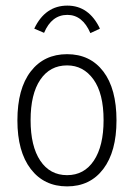

<svg xmlns="http://www.w3.org/2000/svg" viewBox="-20 -656 478 684"><path d="M219 8Q137 8 89.5 -54Q42 -116 42 -227Q42 -340 89.5 -401.5Q137 -463 219 -463Q301 -463 348 -401.5Q395 -340 395 -227Q395 -116 348 -54Q301 8 219 8ZM219 -32Q280 -32 314.5 -84Q349 -136 349 -228Q349 -323 313 -373Q277 -423 219 -423Q158 -423 123.5 -372Q89 -321 89 -228Q89 -135 123.5 -83.5Q158 -32 219 -32ZM137 -539 102 -554Q141 -636 220 -636Q297 -636 336 -554L302 -538Q274 -603 220 -603Q164 -603 137 -539Z"/></svg>

Font: Inconsolata SemiCondensed Light
Style: Regular
Weight: 300
Width: 4
Monospace: yes
Designer: Raph Levien, Cyreal, Brenton Simpson
Foundry: Raph Levien, Cyreal, Google
Version: Version 3.100; ttfautohint (v1.8.4.7-5d5b)